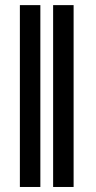

<svg xmlns="http://www.w3.org/2000/svg" viewBox="-20 -744 381 764"><path d="M140.6 -723.6V0H59.1V-723.6ZM272.9 -723.6V0H191.4V-723.6Z"/></svg>

Font: Inter Display Medium
Style: Regular
Weight: 500
Designer: Rasmus Andersson
Foundry: rsms
Version: Version 4.001;git-9221beed3